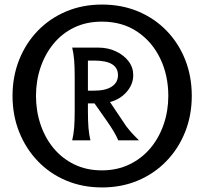

<svg xmlns="http://www.w3.org/2000/svg" viewBox="-20 -809 897 843"><path d="M428 14Q342 14 270 -16.5Q198 -47 145.5 -102Q93 -157 64 -230Q35 -303 35 -388Q35 -473 64 -546Q93 -619 145.5 -673.5Q198 -728 270 -758.5Q342 -789 428 -789Q514 -789 586 -759Q658 -729 711 -674.5Q764 -620 793 -547Q822 -474 822 -388Q822 -303 793 -230Q764 -157 711 -102Q658 -47 586 -16.5Q514 14 428 14ZM427 -61Q494 -61 548 -87Q602 -113 640 -158Q678 -203 698.5 -262.5Q719 -322 719 -388Q719 -478 683.5 -552Q648 -626 582.5 -670Q517 -714 427 -714Q360 -714 306.5 -688.5Q253 -663 215.5 -617.5Q178 -572 158 -513Q138 -454 138 -388Q138 -322 158 -262.5Q178 -203 215.5 -158Q253 -113 306.5 -87Q360 -61 427 -61ZM411 -600Q454 -600 489 -583.5Q524 -567 544.5 -540Q565 -513 565 -479Q565 -439 536.5 -406Q508 -373 463 -361L534 -255Q542 -244 552.5 -232Q563 -220 590 -193H499Q486 -226 447 -281L395 -355H366V-323Q366 -277 368.5 -247.5Q371 -218 377 -193H297Q303 -218 305.5 -247.5Q308 -277 308 -323V-470Q308 -516 305.5 -545.5Q303 -575 297 -600ZM366 -411H394Q444 -411 471 -429Q498 -447 498 -479Q498 -543 394 -543H366Z"/></svg>

Font: Faculty Glyphic
Style: Regular
Weight: 400
Designer: Koto Studio, Dylan Young
Foundry: Koto Studio
Version: Version 1.004; ttfautohint (v1.8.4.7-5d5b)